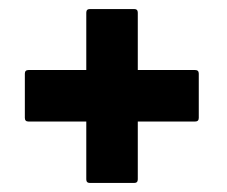

<svg xmlns="http://www.w3.org/2000/svg" viewBox="-20 -587 502 425"><path d="M35 -424Q35 -432 43 -432H171V-559Q171 -567 179 -567H277Q285 -567 285 -559V-432H412Q420 -432 420 -424V-326Q420 -318 412 -318H285V-190Q285 -182 277 -182H179Q171 -182 171 -190V-318H43Q35 -318 35 -326Z"/></svg>

Font: RonaldsonGothic
Style: Regular
Weight: 400
Designer: Mr. Robertson for MacKellar, Smiths & Jordan Co. Philadelphia
Foundry: CAT-Fonts Peter Wiegel
Version: Version 1.000